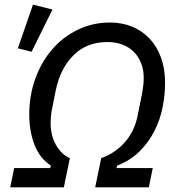

<svg xmlns="http://www.w3.org/2000/svg" viewBox="-20 -807 752 827"><path d="M116 -584 57 -599 122 -787 206 -766ZM41 -83H196L199 -94Q151 -125 128.5 -183.5Q106 -242 106 -314Q106 -396 132 -468Q158 -540 204.5 -594Q251 -648 315 -679Q379 -710 454 -710Q506 -710 549.5 -692Q593 -674 624.5 -640.5Q656 -607 673.5 -559Q691 -511 691 -451Q691 -399 680.5 -345.5Q670 -292 645.5 -243.5Q621 -195 581.5 -155.5Q542 -116 485 -94L482 -83H638L621 0H390L416 -126Q474 -146 516 -192.5Q558 -239 572 -305L593 -410Q595 -424 597 -438Q599 -452 599 -472Q599 -505 588.5 -533Q578 -561 558.5 -581.5Q539 -602 509.5 -614Q480 -626 443 -626Q353 -626 296 -568.5Q239 -511 220 -417L202 -327Q200 -315 199 -301.5Q198 -288 198 -277Q198 -223 221.5 -182Q245 -141 281 -126L255 0H24Z"/></svg>

Font: IBM Plex Sans Text
Style: Italic
Weight: 450
Italic angle: -11°
Designer: Mike Abbink, Paul van der Laan, Pieter van Rosmalen
Foundry: Bold Monday
Version: Version 3.005